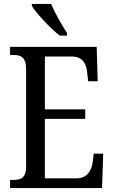

<svg xmlns="http://www.w3.org/2000/svg" viewBox="-20 -951 576 971"><path d="M282 -771H319V-784C294 -822 257 -886 239 -931H141V-921C162 -886 235 -807 282 -771ZM31 0H496L502 -174H454L449 -132C443 -88 421 -49 367 -49H207V-350H411V-398H207V-665H346C398 -665 418 -626 421 -582L426 -540H474L469 -714H31V-673H47C83 -673 112 -664 112 -601V-108C112 -51 85 -41 47 -41H31Z"/></svg>

Font: Noto Serif Ethiopic Cn
Style: Regular
Weight: 400
Width: 3
Designer: Monotype Design Team
Foundry: Monotype Imaging Inc.
Version: Version 2.102